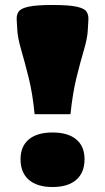

<svg xmlns="http://www.w3.org/2000/svg" viewBox="-20 -736 422 771"><path d="M335 -657.5 332.5 -614.5Q331 -582.5 317 -535.5Q303 -488.5 287.2 -424.5Q271.5 -360.5 263 -277.5H119Q111 -360.5 95 -424.5Q79 -488.5 65.2 -535.5Q51.5 -582.5 49.5 -614.5L47 -657.5Q46 -676.5 55 -689.5Q64 -702.5 95 -709.2Q126 -716 191 -716Q256.5 -716 287.5 -709.2Q318.5 -702.5 327.2 -689.5Q336 -676.5 335 -657.5ZM191 -204Q253 -204 286.2 -176.2Q319.5 -148.5 319.5 -96.5Q319.5 -43 286.2 -14Q253 15 191 15Q129 15 95.8 -14Q62.5 -43 62.5 -96.5Q62.5 -148.5 95.8 -176.2Q129 -204 191 -204Z"/></svg>

Font: Newsreader 6pt ExtraBold
Style: Regular
Weight: 800
Designer: Hugues Gentile
Foundry: Production Type
Version: Version 1.003; ttfautohint (v1.8.3)